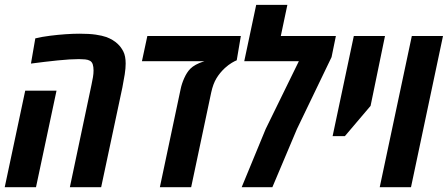

<svg xmlns="http://www.w3.org/2000/svg" viewBox="-26 -780 1866 800"><path d="M265.1 0 355 -425.8Q358.9 -443.4 361.3 -458.3Q363.8 -473.1 363.8 -486.3Q363.8 -501.5 360.4 -512Q356.9 -522.5 348.6 -526.9Q341.3 -531.2 328.6 -532.5Q315.9 -533.7 302.7 -533.7Q267.6 -533.7 214.6 -528.3Q161.6 -522.9 103 -515.1L121.1 -620.1Q149.4 -627 182.9 -631.1Q216.3 -635.3 248.3 -637.5Q280.3 -639.6 305.2 -639.6Q346.2 -639.6 372.8 -635.7Q399.4 -631.8 417.5 -625.5Q431.6 -620.1 443.4 -613Q455.1 -606 464.8 -596.7Q478.5 -584 488 -565.2Q497.6 -546.4 497.6 -515.1Q497.6 -495.6 493.7 -470.2Q489.7 -444.8 483.9 -415.5L395.5 0ZM-6.3 0 79.1 -402.3H209.5L124 0Z M640.1 0 726.6 -408.7Q731 -430.7 741.7 -454.6Q752.4 -478.5 766.6 -493.2Q776.4 -502.9 790 -510.3Q803.7 -517.6 818.4 -522.5L825.7 -524.9H565.4L587.9 -629.9H977.5L960.4 -528.8Q952.6 -525.9 939.5 -518.1Q926.3 -510.3 911.1 -496.6Q890.1 -477.1 876 -453.9Q861.8 -430.7 854 -394.5L770.5 0Z M981 0 1081.1 -242.7 1219.2 -524.9H991.7L1041.5 -759.8H1171.4L1144 -629.9H1373.5L1355.5 -542L1211.4 -242.7L1108.9 0Z M1359.9 -212.9 1448.2 -629.9H1578.1L1518.1 -338.9L1411.1 -212.9Z M1556.2 0 1689.9 -629.9H1819.8L1686.5 0Z"/></svg>

Font: Open Sans Condensed
Style: Italic
Weight: 400
Width: 3
Italic angle: -12°
Designer: Monotype Design Team
Foundry: Monotype Imaging Inc.
Version: Version 3.000